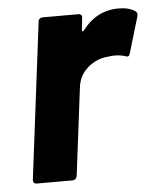

<svg xmlns="http://www.w3.org/2000/svg" viewBox="-44 -559 493 598"><g transform="rotate(-5 203.0 -260.5)"><path d="M401 -507Q407 -503 405 -492L371 -378Q368 -366 357 -371Q342 -376 322 -376Q315 -376 301 -374Q266 -371 238.5 -347Q211 -323 207 -285L173 -12Q172 -7 168.5 -3.5Q165 0 160 0H47Q36 0 36 -12L97 -502Q97 -507 101 -510.5Q105 -514 110 -514H223Q228 -514 231 -510.5Q234 -507 233 -502L229 -464Q228 -461 230 -460Q232 -459 234 -461Q279 -521 348 -521Q382 -521 401 -507Z"/></g></svg>

Font: Barlow
Style: Bold Italic
Weight: 700
Italic angle: -7°
Designer: Jeremy Tribby
Foundry: Tribby Type
Version: Version 1.422